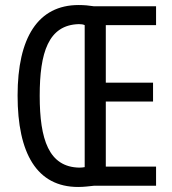

<svg xmlns="http://www.w3.org/2000/svg" viewBox="-20 -739 686 764"><path d="M293 -719C131 -719 50 -589 50 -359C50 -128 127 5 291 5C315 5 335 2 355 0H601V-76H401V-335H589V-410H401V-639H601V-714H354C335 -717 315 -719 293 -719ZM294 -643C303 -643 311 -642 317 -639V-74C312 -73 304 -72 296 -72C174 -74 138 -184 138 -358C138 -529 172 -640 294 -643Z"/></svg>

Font: Noto Sans Myanmar UI ExtraCondensed
Style: Regular
Weight: 400
Width: 2
Designer: Monotype Design Team
Foundry: Monotype Imaging Inc.
Version: Version 2.103